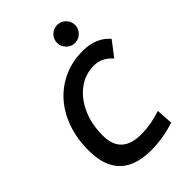

<svg xmlns="http://www.w3.org/2000/svg" viewBox="-267 -1031 1152 1152"><g transform="rotate(-45 309.0 -455.5)"><path d="M313 9.8Q45.9 9.8 45.9 -255.4Q45.9 -354.5 74.7 -436.5Q103.5 -518.6 156.5 -578.1Q209.5 -637.7 282.5 -670.4Q355.5 -703.1 443.4 -703.1Q555.7 -703.1 617.7 -631.3L544.9 -536.6Q496.1 -593.3 429.2 -593.3Q354.5 -593.3 295.9 -549.8Q237.3 -506.3 203.4 -430.9Q169.4 -355.5 169.4 -258.8Q169.4 -100.1 337.9 -100.1Q421.4 -100.1 507.8 -129.4L514.6 -23.4Q415 9.8 313 9.8ZM444.8 -769Q413.6 -769 391.1 -791.5Q368.7 -814 368.7 -845.2Q368.7 -877 391.1 -899.2Q413.6 -921.4 444.8 -921.4Q476.6 -921.4 499 -899.2Q521.5 -877 521.5 -845.2Q521.5 -814 499 -791.5Q476.6 -769 444.8 -769Z"/></g></svg>

Font: CaskaydiaCove NFP SemiBold
Style: Italic
Weight: 600
Italic angle: -10°
Designer: Aaron Bell
Foundry: Saja Typeworks
Version: Version 2111.001; VTT 6.35;Nerd Fonts 3.1.1